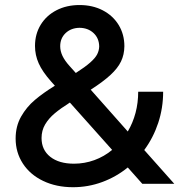

<svg xmlns="http://www.w3.org/2000/svg" viewBox="-20 -741 750 774"><path d="M43 -182.6Q43 -231.9 64.9 -270.8Q86.9 -309.6 120.4 -337.9Q153.8 -366.2 201.2 -395.5L185.5 -413.1Q150.9 -452.1 136 -485.6Q121.1 -519 121.1 -555.7Q121.1 -603.5 144 -641.1Q167 -678.7 207.8 -699.7Q248.5 -720.7 300.8 -720.7Q353 -720.7 394 -699.5Q435.1 -678.2 458.3 -640.4Q481.4 -602.5 481.4 -554.7Q481 -520.5 467.8 -493.2Q454.6 -465.8 425.5 -439Q396.5 -412.1 345.7 -379.4L495.1 -210.9Q515.6 -245.6 526.4 -286.1Q537.1 -326.7 537.1 -371.1H637.7Q637.7 -305.7 617.9 -245.8Q598.1 -186 561.5 -136.2L682.6 0H553.7L495.1 -65.9Q448.2 -27.8 391.8 -7.1Q335.4 13.7 274.4 13.7Q207 13.7 154.3 -11.5Q101.6 -36.6 72.3 -81.5Q43 -126.5 43 -182.6ZM278.3 -81.1Q320.8 -81.1 360.4 -95.5Q399.9 -109.9 432.1 -136.7L261.7 -327.6Q224.6 -304.2 200.4 -283.9Q176.3 -263.7 161.9 -239.3Q147.5 -214.8 147.5 -184.6Q147.5 -136.7 182.6 -108.9Q217.8 -81.1 278.3 -81.1ZM260.7 -474.6 285.6 -446.8Q323.7 -471.2 344 -489.3Q364.3 -507.3 371.8 -522.2Q379.4 -537.1 379.9 -553.7Q379.4 -586.9 357.2 -607.7Q335 -628.4 300.8 -628.9Q266.6 -628.4 244.6 -607.7Q222.7 -586.9 222.7 -554.7Q222.7 -535.2 231.9 -515.6Q241.2 -496.1 260.7 -474.6Z"/></svg>

Font: Wanted Sans Medium
Style: Regular
Weight: 500
Designer: Original Design by Kil Hyung-jin and Kang Hanbin, Wanted Lab, Inc; Hangeul from Source Han Sans by Jang Soo-young and Ka
Foundry: Wanted Lab, Inc.
Version: Version 1.001